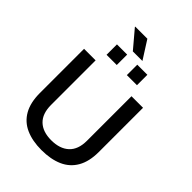

<svg xmlns="http://www.w3.org/2000/svg" viewBox="-294 -1173 1317 1317"><g transform="rotate(45 364.0 -515.0)"><path d="M362 12Q274 12 210 -16.5Q146 -45 112 -105Q78 -165 78 -257V-686H190V-254Q190 -169 235 -126Q280 -83 362 -83Q445 -83 491.5 -126Q538 -169 538 -254V-686H650V-257Q650 -165 615.5 -105Q581 -45 516.5 -16.5Q452 12 362 12ZM216 -766V-867H315V-766ZM413 -766V-867H511V-766ZM420 -910H327L218 -1039L219 -1042H336Z"/></g></svg>

Font: Archivo SemiBold Medium
Style: Regular
Weight: 500
Version: Version 2.001